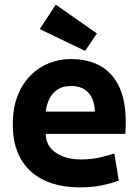

<svg xmlns="http://www.w3.org/2000/svg" viewBox="-20 -794 600 826"><path d="M324 12Q235 12 170 -18.5Q105 -49 70 -109.5Q35 -170 35 -259Q35 -329 55.5 -381.5Q76 -434 111.5 -469.5Q147 -505 191.5 -522.5Q236 -540 283 -540Q361 -540 414 -509Q467 -478 494 -418Q521 -358 521 -270Q521 -257 520.5 -242.5Q520 -228 519 -218H177Q177 -167 219.5 -137.5Q262 -108 329 -108Q370 -108 408.5 -116.5Q447 -125 472 -134L491 -17Q456 -4 415 4Q374 12 324 12ZM177 -314H388Q388 -342 378 -367Q368 -392 345.5 -408Q323 -424 286 -424Q250 -424 227 -408.5Q204 -393 192 -368Q180 -343 177 -314ZM346 -575 151 -669 220 -774 397 -650Z"/></svg>

Font: Ubuntu Sans Mono
Style: Bold
Weight: 700
Monospace: yes
Designer: Dalton Maag Ltd
Foundry: Dalton Maag Ltd
Version: Version 1.006